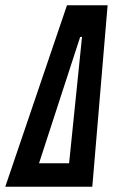

<svg xmlns="http://www.w3.org/2000/svg" viewBox="-65 -708 434 728"><path d="M-45 0 189 -688H343L285 0ZM83 -89H197L246 -568H239Z"/></svg>

Font: Saira UltraCondensed
Style: Bold Italic
Weight: 700
Width: 1
Italic angle: -12°
Designer: Hector Gatti with collaboration of the Omnibus-Type team
Foundry: Omnibus-Type
Version: Version 1.101